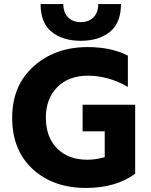

<svg xmlns="http://www.w3.org/2000/svg" viewBox="-20 -918 746 946"><path d="M646 -62Q550 8 404 8Q242 8 141 -85Q40 -178 40 -338Q40 -496 145.5 -591Q251 -686 413 -686Q527 -686 610 -644V-490Q514 -545 413 -545Q318 -545 262 -488.5Q206 -432 206 -338Q206 -243 261 -187Q316 -131 411 -131Q454 -131 496 -144V-271H387V-402H646ZM576 -898Q576 -805 521.5 -761Q467 -717 378 -717Q289 -717 234.5 -761Q180 -805 180 -898H292Q292 -856 315.5 -832.5Q339 -809 378 -809Q417 -809 440.5 -832.5Q464 -856 464 -898Z"/></svg>

Font: Hind Guntur
Style: Bold
Weight: 700
Designer: Manushi Parikh, Hitesh Malaviya
Foundry: Indian Type Foundry
Version: Version 1.002;PS 1.0;hotconv 1.0.86;makeotf.lib2.5.63406; tt